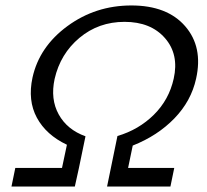

<svg xmlns="http://www.w3.org/2000/svg" viewBox="-20 -683 757 703"><path d="M698 -395Q680 -313 618.5 -249.5Q557 -186 466 -150L449 -68H618L604 0H372L386 -68L410 -185Q488 -208 543.5 -263Q599 -318 616 -395Q636 -484 584 -543.5Q532 -603 436 -603Q341 -603 271 -544.5Q201 -486 180 -394Q164 -320 195 -264Q226 -208 293 -184L269 -68L254 0H22L36 -68H207L225 -153Q149 -189 115 -252Q81 -315 99 -399Q124 -512 227 -587.5Q330 -663 461 -663Q592 -663 658 -587Q724 -511 698 -395Z"/></svg>

Font: EauTestInfant Medium
Style: Italic
Weight: 500
Italic angle: -12°
Designer: Christian Thalmann (Catharsis Fonts)
Version: Version 0.001;PS 000.001;hotconv 1.0.88;makeotf.lib2.5.64775